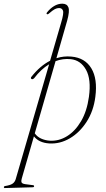

<svg xmlns="http://www.w3.org/2000/svg" viewBox="-100 -750 562 1016"><path d="M81 -336.5Q73.5 -329 67.5 -331.5Q63.5 -333.5 63.5 -337.2Q63.5 -341 66.5 -344Q112 -401.5 165 -428.5L223.5 -630Q238.5 -680 233.2 -693.8Q228 -707.5 212.5 -707.5Q201.5 -707.5 190 -701.5Q178.5 -695.5 161 -680Q158 -677.5 155 -675.5Q152 -673.5 149 -675Q143.5 -677.5 149 -684.5Q165 -705 186 -717.8Q207 -730.5 229.5 -730.5Q254.5 -730.5 262 -711Q269.5 -691.5 255.5 -641L198.5 -442Q237.5 -454.5 278.5 -450.5Q350 -444 383.5 -388.2Q417 -332.5 404.5 -237.5Q395 -162.5 358.5 -105.8Q322 -49 269.8 -18.2Q217.5 12.5 160.5 9Q106 5.5 79.5 -28.5L15.5 193.5Q11.5 206 13.8 214Q16 222 33.5 224.5L71.5 229.5Q80.5 229.5 80.5 235.5Q80.5 241 72 241L-71.5 245Q-79.5 246 -79.5 240.5Q-79.5 235.5 -73.5 234.5Q-47 230.5 -34.5 222.5Q-22 214.5 -17 198.5L160 -410Q117.5 -384.5 81 -336.5ZM163 -5.5Q211 -2.5 254.5 -29.2Q298 -56 329 -108.8Q360 -161.5 370.5 -237Q383.5 -330 355.2 -380.8Q327 -431.5 274 -437Q233 -441 194 -426.5L84 -44.5Q96.5 -26.5 117 -17Q137.5 -7.5 163 -5.5Z"/></svg>

Font: Fraunces 72pt Thin
Style: Italic
Weight: 100
Italic angle: -16°
Version: Version 1.000;[b76b70a41]